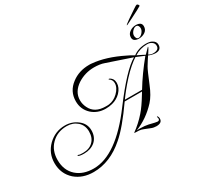

<svg xmlns="http://www.w3.org/2000/svg" viewBox="-182 -1083 1539 1450"><g transform="rotate(-30 587.5 -357.5)"><path d="M248 109Q153 109 90 55Q24 -4 24 -97Q24 -183 85 -244Q148 -305 233 -305Q294 -305 340 -270Q390 -233 390 -173Q390 -115 351 -80Q313 -48 255 -48Q216 -48 204 -57L203 -59Q206 -63 209 -63Q209 -63 209.5 -63Q210 -63 211 -62Q216 -59 226.5 -58Q237 -57 251 -57Q306 -57 338 -89Q370 -120 370 -175Q370 -229 333 -262Q296 -294 243 -294Q161 -294 108 -241Q56 -189 56 -106Q56 -16 114 36Q170 86 262 86Q460 86 679 -209Q848 -435 944 -490L734 -561Q712 -569 689.5 -572Q667 -575 644 -575Q566 -575 501 -534Q428 -486 428 -412Q428 -378 444 -346Q478 -275 574 -275Q582 -275 589 -275Q596 -275 603 -276Q647 -282 682 -316Q721 -354 721 -394Q721 -424 696 -439Q695 -440 695 -442Q695 -444 697 -444Q698 -444 698.5 -443.5Q699 -443 700 -443H703Q735 -426 735 -388Q735 -347 700 -310Q668 -278 624 -267Q597 -260 566 -260Q496 -260 447 -304Q397 -351 397 -421Q397 -508 468 -561Q532 -610 621 -610Q627 -610 632.5 -610Q638 -610 643 -609Q762 -599 904 -528Q914 -524 927.5 -516.5Q941 -509 959 -498Q1006 -534 1073 -534Q1087 -534 1100.5 -531.5Q1114 -529 1124 -523Q1152 -508 1152 -481Q1152 -435 1102 -435Q1087 -435 1068.5 -440Q1050 -445 1043 -449Q1033 -434 1022 -417Q1011 -400 999 -380Q983 -353 942 -252Q926 -212 908.5 -182Q891 -152 871 -130Q790 -42 685 -1Q687 -1 690.5 -1.5Q694 -2 700 -2H715Q736 -2 753.5 0Q771 2 786 5Q845 20 855 20Q873 20 873 5Q873 -1 871 -5Q870 -9 870 -11.5Q870 -14 870 -15Q870 -16 870.5 -16.5Q871 -17 871 -17Q872 -17 873 -16Q882 -7 882 8Q882 46 831 46Q821 46 809 44Q797 42 783 36L738 18Q720 10 701 8.5Q682 7 662 7L661 4Q720 -38 770 -95Q806 -135 855 -216Q858 -221 867 -236H716Q660 -156 611 -97.5Q562 -39 521 -4Q393 109 248 109ZM1085 -443Q1136 -443 1136 -480Q1136 -502 1118 -514Q1102 -526 1079 -526Q1017 -526 967 -494Q983 -487 999 -478.5Q1015 -470 1031 -462L1074 -506Q1076 -506 1076 -504Q1076 -498 1047 -454Q1066 -443 1085 -443ZM724 -247H874Q937 -351 1024 -457L954 -486Q929 -470 897.5 -443Q866 -416 830 -377Q768 -309 724 -247ZM1048 -593Q1026 -593 1012 -602Q998 -611 998 -631Q998 -660 1023 -677Q1048 -694 1076 -694Q1099 -694 1112.5 -685Q1126 -676 1126 -656Q1126 -626 1102.5 -609.5Q1079 -593 1048 -593ZM1048 -599Q1065 -599 1081.5 -617.5Q1098 -636 1098 -656Q1098 -667 1092 -676.5Q1086 -686 1074 -686Q1058 -686 1041.5 -668Q1025 -650 1025 -630Q1025 -618 1031 -608.5Q1037 -599 1048 -599ZM1018 -727Q1018 -729 1029 -737.5Q1040 -746 1054 -756Q1068 -766 1076 -771Q1106 -791 1130 -807.5Q1154 -824 1160 -824Q1166 -824 1172 -815.5Q1178 -807 1173 -804Q1167 -800 1141 -786Q1115 -772 1083.5 -756.5Q1052 -741 1028 -729Q1018 -724 1018 -727Z"/></g></svg>

Font: Imperial Script
Style: Regular
Weight: 400
Designer: Robert E. Leuschke
Foundry: Robert E. Leuschke
Version: Version 1.010; ttfautohint (v1.8.3)